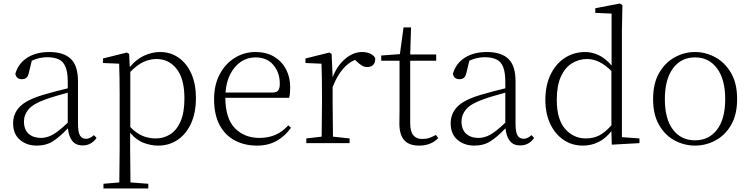

<svg xmlns="http://www.w3.org/2000/svg" viewBox="-20 -820 4295 1100"><path d="M453.1 13.2Q414.6 13.2 394 -12.7Q373.5 -38.6 369.1 -85Q322.3 -35.6 283.2 -10.7Q244.1 14.2 190.9 14.2Q133.3 14.2 94.2 -18.8Q55.2 -51.8 55.2 -113.8Q55.2 -169.4 93.5 -208.7Q131.8 -248 225.1 -275.9Q260.3 -286.6 296.9 -296.1Q333.5 -305.7 368.2 -314V-350.1Q368.2 -406.7 355.2 -437.5Q342.3 -468.3 316.2 -480.2Q290 -492.2 250 -492.2Q205.1 -492.2 162.1 -472.2L145 -401.9Q140.6 -381.8 130.6 -374Q120.6 -366.2 105 -366.2Q74.2 -366.2 67.9 -397Q84.5 -456.1 135.5 -489Q186.5 -522 263.2 -522Q344.7 -522 385.7 -482.7Q426.8 -443.4 426.8 -354V-112.8Q426.8 -61 438.7 -43Q450.7 -24.9 473.1 -24.9Q495.6 -24.9 518.1 -45.9L533.2 -29.8Q503.4 13.2 453.1 13.2ZM368.2 -117.2V-289.1Q334.5 -279.8 300.8 -270Q267.1 -260.3 236.8 -249Q170.4 -225.1 143.8 -193.8Q117.2 -162.6 117.2 -125Q117.2 -77.6 144 -53.7Q170.9 -29.8 214.8 -29.8Q248.5 -29.8 282.5 -48.6Q316.4 -67.4 368.2 -117.2Z M885.7 14.2Q846.2 14.2 804.4 -1Q762.7 -16.1 725.6 -59.1V32.2L727.5 225.1L829.6 232.9V259.8H572.8V232.9L663.6 225.1L665.5 32.2V-277.8Q665.5 -379.9 662.6 -455.1L569.8 -459V-484.9L706.5 -519L719.7 -511.2L723.6 -436Q762.2 -481.9 807.4 -502Q852.5 -522 897 -522Q957 -522 1003.7 -489.3Q1050.3 -456.5 1076.4 -397.5Q1102.5 -338.4 1102.5 -258.8Q1102.5 -174.8 1075 -113.8Q1047.4 -52.7 998.5 -19.3Q949.7 14.2 885.7 14.2ZM726.6 -408.2V-91.8Q762.7 -55.2 797.9 -41Q833 -26.9 872.6 -26.9Q917.5 -26.9 954.6 -50Q991.7 -73.2 1014.2 -123.8Q1036.6 -174.3 1036.6 -256.8Q1036.6 -368.7 991.9 -425.3Q947.3 -481.9 877 -481.9Q840.8 -481.9 804.4 -466.3Q768.1 -450.7 726.6 -408.2Z M1452.6 14.2Q1381.3 14.2 1325.7 -15.1Q1270 -44.4 1238.3 -103.5Q1206.5 -162.6 1206.5 -252Q1206.5 -334 1239 -394.8Q1271.5 -455.6 1325.4 -488.8Q1379.4 -522 1443.8 -522Q1505.4 -522 1550 -495.4Q1594.7 -468.8 1618.7 -423.1Q1642.6 -377.4 1642.6 -319.8Q1642.6 -282.7 1636.7 -259.8H1271Q1271.5 -140.6 1326.2 -85.2Q1380.9 -29.8 1465.8 -29.8Q1518.1 -29.8 1558.8 -47.9Q1599.6 -65.9 1631.8 -102.1L1647 -87.9Q1613.8 -40.5 1565.4 -13.2Q1517.1 14.2 1452.6 14.2ZM1272 -290H1542Q1565.9 -290 1574.5 -302.5Q1583 -314.9 1583 -340.8Q1583 -403.8 1546.4 -447.5Q1509.8 -491.2 1442.9 -491.2Q1397.9 -491.2 1360.8 -466.6Q1323.7 -441.9 1300 -396.7Q1276.4 -351.6 1272 -290Z M1821.8 0H1734.9V-26.9L1822.8 -37.1L1824.7 -226.1V-280.8Q1824.7 -332.5 1824 -375Q1823.2 -417.5 1821.8 -455.1L1730 -459V-484.9L1866.7 -519L1879.9 -511.2L1885.7 -377Q1910.6 -442.4 1956.8 -482.2Q2002.9 -522 2054.7 -522Q2082 -522 2102.5 -512Q2123 -502 2129.9 -485.8Q2129.9 -436 2084 -436Q2067.4 -436 2054 -444.1Q2040.5 -452.1 2023.9 -467.8L2014.2 -477.1Q1933.1 -443.4 1885.7 -320.8V-226.1L1887.7 -37.1L1982.9 -26.9V0Z M2381.8 14.2Q2322.8 14.2 2295.4 -17.3Q2268.1 -48.8 2268.1 -111.8Q2268.1 -134.3 2268.6 -152.1Q2269 -169.9 2269 -195.8V-472.2H2164.1V-502L2271 -509.8L2292 -663.1H2335L2330.1 -507.8H2479V-472.2H2330.1V-115.2Q2330.1 -66.9 2347.7 -45.4Q2365.2 -23.9 2398.9 -23.9Q2422.4 -23.9 2439.5 -29.8Q2456.5 -35.6 2477.1 -46.9L2490.7 -28.8Q2449.2 14.2 2381.8 14.2Z M2960 13.2Q2921.4 13.2 2900.9 -12.7Q2880.4 -38.6 2876 -85Q2829.1 -35.6 2790 -10.7Q2751 14.2 2697.8 14.2Q2640.1 14.2 2601.1 -18.8Q2562 -51.8 2562 -113.8Q2562 -169.4 2600.3 -208.7Q2638.7 -248 2731.9 -275.9Q2767.1 -286.6 2803.7 -296.1Q2840.3 -305.7 2875 -314V-350.1Q2875 -406.7 2862.1 -437.5Q2849.1 -468.3 2823 -480.2Q2796.9 -492.2 2756.8 -492.2Q2711.9 -492.2 2668.9 -472.2L2651.9 -401.9Q2647.5 -381.8 2637.5 -374Q2627.4 -366.2 2611.8 -366.2Q2581.1 -366.2 2574.7 -397Q2591.3 -456.1 2642.3 -489Q2693.4 -522 2770 -522Q2851.6 -522 2892.6 -482.7Q2933.6 -443.4 2933.6 -354V-112.8Q2933.6 -61 2945.6 -43Q2957.5 -24.9 2980 -24.9Q3002.4 -24.9 3024.9 -45.9L3040 -29.8Q3010.3 13.2 2960 13.2ZM2875 -117.2V-289.1Q2841.3 -279.8 2807.6 -270Q2773.9 -260.3 2743.7 -249Q2677.2 -225.1 2650.6 -193.8Q2624 -162.6 2624 -125Q2624 -77.6 2650.9 -53.7Q2677.7 -29.8 2721.7 -29.8Q2755.4 -29.8 2789.3 -48.6Q2823.2 -67.4 2875 -117.2Z M3484.9 8.8 3482.9 -68.8Q3449.7 -26.4 3408.4 -6.1Q3367.2 14.2 3319.8 14.2Q3256.3 14.2 3207.8 -19.3Q3159.2 -52.7 3131.8 -111.6Q3104.5 -170.4 3104.5 -247.1Q3104.5 -332 3134.8 -393.8Q3165 -455.6 3216.8 -488.8Q3268.6 -522 3333.5 -522Q3371.1 -522 3409.7 -504.2Q3448.2 -486.3 3483.9 -444.8V-742.2L3390.6 -746.1V-772.9L3530.8 -799.8L3545.9 -791L3543 -641.1V-34.2L3643.6 -26.9V0ZM3482.9 -102.1V-413.1Q3415 -481.9 3343.8 -481.9Q3296.4 -481.9 3256.8 -457.5Q3217.3 -433.1 3193.6 -381.3Q3169.9 -329.6 3169.9 -248Q3169.9 -136.2 3217.8 -81.5Q3265.6 -26.9 3336.9 -26.9Q3378.9 -26.9 3413.1 -44.2Q3447.3 -61.5 3482.9 -102.1Z M3961.9 14.2Q3900.9 14.2 3845.9 -14.9Q3791 -43.9 3756.3 -103.3Q3721.7 -162.6 3721.7 -252.9Q3721.7 -342.8 3756.6 -402.6Q3791.5 -462.4 3846.4 -492.2Q3901.4 -522 3961.9 -522Q4022.5 -522 4077.6 -492.2Q4132.8 -462.4 4168 -402.6Q4203.1 -342.8 4203.1 -252.9Q4203.1 -162.6 4168.2 -103.3Q4133.3 -43.9 4078.1 -14.9Q4022.9 14.2 3961.9 14.2ZM3961.9 -16.1Q4041.5 -16.1 4088.1 -77.4Q4134.8 -138.7 4134.8 -252Q4134.8 -365.2 4088.1 -428.2Q4041.5 -491.2 3961.9 -491.2Q3881.8 -491.2 3835.4 -428.2Q3789.1 -365.2 3789.1 -252Q3789.1 -138.7 3835.4 -77.4Q3881.8 -16.1 3961.9 -16.1Z"/></svg>

Font: Source Han Serif TW ExtraLight
Style: Regular
Weight: 250
Designer: Ryoko NISHIZUKA Ë•øÂ°öÊ∂ºÂ≠ê (kana & ideographs); Frank Grie√ühammer (Latin, Greek & Cyrillic); Wenlong ZHANG Âº†ÊñáÈæô 
Foundry: Adobe
Version: Version 2.003;hotconv 1.1.1;makeotfexe 2.6.0